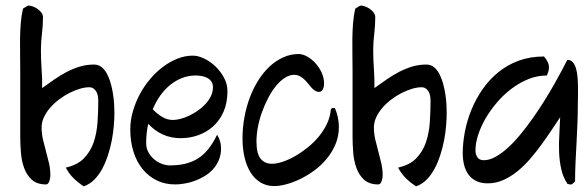

<svg xmlns="http://www.w3.org/2000/svg" viewBox="-20 -658 2082 685"><path d="M278.8 6.8Q259.8 -5.4 242.9 -21.7Q226.1 -38.1 214.8 -60.1Q256.3 -69.3 279.5 -93.3Q302.7 -117.2 314 -149.9Q325.2 -182.6 327.9 -221.4Q330.6 -260.3 330.6 -299.3Q330.6 -308.1 328.9 -316.7Q327.1 -325.2 323.2 -331.8Q319.3 -338.4 313.2 -342.5Q307.1 -346.7 297.9 -346.7Q283.2 -346.7 264.9 -341.3Q246.6 -335.9 227.8 -326.4Q209 -316.9 191.2 -303.5Q173.3 -290 159.4 -274.2Q145.5 -258.3 137 -240.2Q128.4 -222.2 128.4 -203.1Q128.4 -181.6 133.3 -160.4Q138.2 -139.2 144 -118.2Q149.9 -97.2 154.8 -75.9Q159.7 -54.7 159.7 -32.7Q159.7 -29.3 158.9 -23.9Q158.2 -18.6 156.5 -13.2Q154.8 -7.8 151.9 -3.9Q148.9 0 144.5 0Q112.3 0 94 -16.4Q75.7 -32.7 66.4 -57.9Q57.1 -83 54.7 -113Q52.2 -143.1 52.2 -170.9V-403.3Q52.2 -429.2 51.8 -458Q51.3 -486.8 51.5 -516.1Q51.8 -545.4 54 -574Q56.2 -602.5 62 -627.4Q63 -627.9 65.9 -629.6Q68.8 -631.3 71.8 -633.3Q74.7 -635.3 77.4 -636.7Q80.1 -638.2 81.1 -638.2Q87.9 -638.2 96.9 -635Q106 -631.8 114 -626.2Q122.1 -620.6 127.7 -613Q133.3 -605.5 133.3 -596.2Q133.3 -566.4 129.6 -537.4Q126 -508.3 126 -478.5Q126 -444.8 128.4 -411.4Q130.9 -377.9 130.4 -343.8Q152.3 -359.4 173.8 -374.5Q195.3 -389.6 218 -401.4Q240.7 -413.1 264.6 -420.4Q288.6 -427.7 315.4 -427.7Q331.1 -427.7 342.5 -418.5Q354 -409.2 362.1 -394Q370.1 -378.9 375.2 -360.1Q380.4 -341.3 383.3 -322.3Q386.2 -303.2 387.2 -285.6Q388.2 -268.1 388.2 -255.9Q388.2 -234.4 386 -208.7Q383.8 -183.1 378.7 -156.5Q373.5 -129.9 365 -103.8Q356.4 -77.6 344.5 -55.4Q332.5 -33.2 316.2 -16.8Q299.8 -0.5 278.8 6.8Z M791.5 -333Q791.5 -291 777.6 -259.5Q763.7 -228 740.2 -207Q716.8 -186 686.8 -175.5Q656.7 -165 624.5 -165Q556.6 -165 508.8 -216.3Q501.5 -183.1 501.5 -147.9Q501.5 -129.4 509.5 -114.7Q517.6 -100.1 530 -89.6Q542.5 -79.1 557.4 -73.5Q572.3 -67.9 585.9 -67.9Q615.2 -67.9 639.6 -73.5Q664.1 -79.1 684.8 -91.8Q705.6 -104.5 722.7 -125.5Q739.7 -146.5 754.4 -177.2Q768.6 -156.2 768.6 -128.4Q768.6 -105.5 760.7 -86.9Q752.9 -68.4 740 -54.2Q727.1 -40 710.2 -29.8Q693.4 -19.5 675.3 -12.9Q657.2 -6.3 638.9 -3.2Q620.6 0 605 0Q568.4 0 538.8 -14.6Q509.3 -29.3 488.3 -55.2Q467.3 -81.1 456.1 -117.2Q444.8 -153.3 444.8 -195.8Q444.8 -228 453.9 -260Q462.9 -292 478.5 -321.3Q494.1 -350.6 515.6 -376Q537.1 -401.4 562 -419.9Q586.9 -438.5 613.8 -449Q640.6 -459.5 668 -459.5Q687 -459.5 708.7 -449Q730.5 -438.5 748.8 -420.9Q767.1 -403.3 779.3 -380.6Q791.5 -357.9 791.5 -333ZM739.7 -346.7Q739.7 -359.9 733.4 -368.2Q727.1 -376.5 717.8 -380.9Q708.5 -385.3 697.8 -387Q687 -388.7 678.7 -388.7Q651.9 -388.7 628.7 -379.4Q605.5 -370.1 585.9 -354Q566.4 -337.9 551 -315.9Q535.6 -293.9 524.9 -268.1Q540 -252.4 558.1 -241.2Q576.2 -230 596.7 -230Q608.4 -230 623.8 -233.9Q639.2 -237.8 655 -245.4Q670.9 -252.9 686 -263.4Q701.2 -273.9 713.1 -286.9Q725.1 -299.8 732.4 -314.9Q739.7 -330.1 739.7 -346.7Z M958.5 5.9Q930.7 5.9 909.4 -7.1Q888.2 -20 874 -42.7Q859.9 -65.4 852.5 -96.4Q845.2 -127.4 845.2 -164.1Q845.2 -202.6 852.1 -240Q858.9 -277.3 871.6 -310.8Q884.3 -344.2 902.3 -372.6Q920.4 -400.9 942.6 -421.4Q964.8 -441.9 991 -453.6Q1017.1 -465.3 1045.4 -465.3Q1059.1 -465.3 1075 -456.8Q1090.8 -448.2 1104.5 -433.6Q1118.2 -418.9 1127.2 -399.7Q1136.2 -380.4 1136.2 -359.4Q1136.2 -356 1135.5 -350.8Q1134.8 -345.7 1132.6 -341.1Q1130.4 -336.4 1127 -333.3Q1123.5 -330.1 1118.2 -330.1Q1111.3 -330.1 1106 -333.3Q1100.6 -336.4 1095.7 -340.8Q1093.3 -343.3 1091.1 -345.7Q1088.9 -348.1 1086.4 -351.1Q1081.1 -357.4 1075.2 -364.5Q1069.3 -371.6 1062.5 -377.4Q1055.7 -383.3 1047.6 -387.2Q1039.6 -391.1 1030.3 -391.1Q1013.2 -391.1 996.3 -380.4Q979.5 -369.6 964.6 -351.3Q949.7 -333 937 -308.8Q924.3 -284.7 914.8 -258.3Q905.3 -231.9 900.1 -204.6Q895 -177.2 895 -152.8Q895 -110.4 909.7 -92Q924.3 -73.7 950.7 -73.7Q966.8 -73.7 988.3 -80.8Q1009.8 -87.9 1032.5 -100.8Q1055.2 -113.8 1077.4 -131.6Q1099.6 -149.4 1117.4 -170.9Q1135.3 -192.4 1146.7 -216.8Q1158.2 -241.2 1160.2 -267.1L1164.1 -272.5H1174.8Q1189 -239.7 1189 -205.1Q1189 -172.4 1177.2 -144Q1165.5 -115.7 1146.2 -92.3Q1127 -68.8 1102.3 -50.5Q1077.6 -32.2 1052 -19.8Q1026.4 -7.3 1002 -0.7Q977.5 5.9 958.5 5.9Z M1464.4 6.8Q1445.3 -5.4 1428.5 -21.7Q1411.6 -38.1 1400.4 -60.1Q1441.9 -69.3 1465.1 -93.3Q1488.3 -117.2 1499.5 -149.9Q1510.7 -182.6 1513.4 -221.4Q1516.1 -260.3 1516.1 -299.3Q1516.1 -308.1 1514.4 -316.7Q1512.7 -325.2 1508.8 -331.8Q1504.9 -338.4 1498.8 -342.5Q1492.7 -346.7 1483.4 -346.7Q1468.8 -346.7 1450.4 -341.3Q1432.1 -335.9 1413.3 -326.4Q1394.5 -316.9 1376.7 -303.5Q1358.9 -290 1345 -274.2Q1331.1 -258.3 1322.5 -240.2Q1314 -222.2 1314 -203.1Q1314 -181.6 1318.8 -160.4Q1323.7 -139.2 1329.6 -118.2Q1335.4 -97.2 1340.3 -75.9Q1345.2 -54.7 1345.2 -32.7Q1345.2 -29.3 1344.5 -23.9Q1343.8 -18.6 1342 -13.2Q1340.3 -7.8 1337.4 -3.9Q1334.5 0 1330.1 0Q1297.9 0 1279.5 -16.4Q1261.2 -32.7 1252 -57.9Q1242.7 -83 1240.2 -113Q1237.8 -143.1 1237.8 -170.9V-403.3Q1237.8 -429.2 1237.3 -458Q1236.8 -486.8 1237.1 -516.1Q1237.3 -545.4 1239.5 -574Q1241.7 -602.5 1247.6 -627.4Q1248.5 -627.9 1251.5 -629.6Q1254.4 -631.3 1257.3 -633.3Q1260.3 -635.3 1262.9 -636.7Q1265.6 -638.2 1266.6 -638.2Q1273.4 -638.2 1282.5 -635Q1291.5 -631.8 1299.6 -626.2Q1307.6 -620.6 1313.2 -613Q1318.8 -605.5 1318.8 -596.2Q1318.8 -566.4 1315.2 -537.4Q1311.5 -508.3 1311.5 -478.5Q1311.5 -444.8 1314 -411.4Q1316.4 -377.9 1315.9 -343.8Q1337.9 -359.4 1359.4 -374.5Q1380.9 -389.6 1403.6 -401.4Q1426.3 -413.1 1450.2 -420.4Q1474.1 -427.7 1501 -427.7Q1516.6 -427.7 1528.1 -418.5Q1539.6 -409.2 1547.6 -394Q1555.7 -378.9 1560.8 -360.1Q1565.9 -341.3 1568.8 -322.3Q1571.8 -303.2 1572.8 -285.6Q1573.7 -268.1 1573.7 -255.9Q1573.7 -234.4 1571.5 -208.7Q1569.3 -183.1 1564.2 -156.5Q1559.1 -129.9 1550.5 -103.8Q1542 -77.6 1530 -55.4Q1518.1 -33.2 1501.7 -16.8Q1485.4 -0.5 1464.4 6.8Z M2031.7 -10.7Q2026.4 -5.9 2023.9 -3.4Q2021.5 -1 2019.5 -0.2Q2017.6 0.5 2014.4 0Q2011.2 -0.5 2004.9 -1.5Q1988.8 -25.4 1982.2 -55.4Q1975.6 -85.4 1974.6 -117.2Q1973.6 -148.9 1975.6 -180.4Q1977.5 -211.9 1978.5 -239.7Q1964.4 -218.8 1947.5 -193.4Q1930.7 -168 1911.6 -141.8Q1892.6 -115.7 1871.1 -90.8Q1849.6 -65.9 1825.7 -46.6Q1801.8 -27.3 1775.4 -15.6Q1749 -3.9 1720.2 -3.9Q1695.8 -3.9 1678.7 -12.5Q1661.6 -21 1651.1 -35.6Q1640.6 -50.3 1635.7 -69.8Q1630.9 -89.4 1630.9 -111.3Q1630.9 -147.5 1638.4 -187.3Q1646 -227.1 1661.6 -265.6Q1677.2 -304.2 1701.2 -338.9Q1725.1 -373.5 1757.3 -399.9Q1789.6 -426.3 1830.3 -441.4Q1871.1 -456.5 1920.9 -456.5Q1928.2 -448.2 1933.3 -438.2Q1938.5 -428.2 1938.5 -417Q1938.5 -409.7 1936.3 -402.6Q1934.1 -395.5 1931.2 -388.7Q1897.5 -388.7 1865.7 -376Q1834 -363.3 1805.7 -342Q1777.3 -320.8 1753.7 -293.2Q1730 -265.6 1712.6 -235.8Q1695.3 -206.1 1685.8 -176.5Q1676.3 -147 1676.3 -121.6Q1676.3 -107.4 1683.3 -96.9Q1690.4 -86.4 1706.1 -86.4Q1726.1 -86.4 1748 -98.6Q1770 -110.8 1792.5 -131.3Q1814.9 -151.9 1837.4 -179.2Q1859.9 -206.5 1880.9 -236.3Q1901.9 -266.1 1921.1 -296.9Q1940.4 -327.6 1956.3 -355.7Q1972.2 -383.8 1984.4 -406.7Q1996.6 -429.7 2003.9 -444.3Q2015.6 -444.8 2023.2 -436.5Q2030.8 -428.2 2034.9 -414.1Q2039.1 -399.9 2040.5 -382.1Q2042 -364.3 2042.2 -346.2Q2042.5 -328.1 2042 -311.8Q2041.5 -295.4 2041.5 -284.7Q2041.5 -249 2040 -215.1Q2038.6 -181.2 2036.9 -147.7Q2035.2 -114.3 2033.4 -80.3Q2031.7 -46.4 2031.7 -10.7Z"/></svg>

Font: RIT Kutty
Style: Bold
Weight: 700
Designer: Artist Kutty Kodungallur
Foundry: Rachana Institute of Technology
Version: 1.3.2